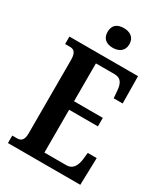

<svg xmlns="http://www.w3.org/2000/svg" viewBox="-220 -1015 976 1115"><g transform="rotate(30 268.0 -457.5)"><path d="M272 -783C312 -783 346 -803 346 -849C346 -896 312 -915 272 -915C230 -915 200 -896 200 -849C200 -803 230 -783 272 -783ZM22 0H507L512 -182H452L447 -136C441 -92 423 -58 381 -58H233V-345H426V-402H233V-656H359C402 -656 417 -626 420 -578L424 -532H484L482 -714H22V-664H53C77 -664 98 -656 98 -601V-108C98 -65 82 -50 54 -50H22Z"/></g></svg>

Font: Noto Serif Devanagari ExtraCondensed
Style: Bold
Weight: 700
Width: 2
Designer: Universal Thirst, Indian Type Foundry and the Monotype Design Team
Foundry: Monotype Imaging Inc.
Version: Version 2.004